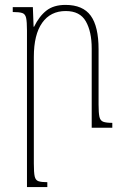

<svg xmlns="http://www.w3.org/2000/svg" viewBox="-20 -521 503 783"><path d="M438 -20V0H354V-323Q354 -392 330 -434Q306 -476 248 -476Q186 -476 152 -428Q118 -380 118 -289V146Q118 183 121.5 198.5Q125 214 137 218Q149 222 173 222V242H90V-397Q90 -432 86.5 -448Q83 -464 70.5 -468Q58 -472 32 -472V-492H114L117 -412H119Q140 -455 169.5 -478Q199 -501 247 -501Q318 -501 350 -457Q382 -413 382 -320V-95Q382 -60 385.5 -44.5Q389 -29 401 -24.5Q413 -20 438 -20Z"/></svg>

Font: Noto Serif Armenian Condensed Thin
Style: Regular
Weight: 100
Width: 3
Designer: Monotype Design Team
Foundry: Monotype Imaging Inc.
Version: Version 2.008; ttfautohint (v1.8.4.7-5d5b)